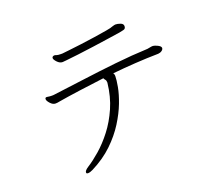

<svg xmlns="http://www.w3.org/2000/svg" viewBox="-122 -872 1244 1088"><g transform="rotate(-20 500.0 -328.5)"><path d="M661 -697Q663 -697 664.5 -697.5Q666 -698 669 -698Q681 -698 697.5 -692Q714 -686 714 -672Q714 -655 699 -652.5Q684 -650 673 -647Q646 -643 602 -636.5Q558 -630 508 -623Q458 -616 412.5 -610.5Q367 -605 337 -602Q331 -602 325.5 -601Q320 -600 315 -600Q298 -600 283.5 -615.5Q269 -631 269 -640Q269 -648 278 -651Q279 -651 280 -651.5Q281 -652 282 -652Q288 -652 295.5 -649Q303 -646 321 -646H330Q339 -647 371 -650.5Q403 -654 446.5 -659.5Q490 -665 533 -671.5Q576 -678 608 -683.5Q640 -689 647 -693ZM827 -511Q837 -510 852.5 -502.5Q868 -495 871 -487Q871 -486 871.5 -485Q872 -484 872 -483Q872 -474 862.5 -467Q853 -460 840 -459Q772 -458 701 -453.5Q630 -449 562 -442Q568 -436 568 -423Q568 -401 560.5 -360Q553 -319 533.5 -268Q514 -217 479.5 -162Q445 -107 392.5 -56.5Q340 -6 265 32Q247 41 235 41Q229 41 226 38Q225 37 225 33Q225 22 248 7Q283 -15 325 -51.5Q367 -88 406.5 -139Q446 -190 475 -256Q504 -322 513 -403V-406Q513 -417 507.5 -423Q502 -429 500 -435Q418 -425 346 -415Q274 -405 221 -396Q208 -393 197 -393Q181 -393 166.5 -409Q152 -425 152 -435Q152 -442 155.5 -443.5Q159 -445 161 -445Q165 -445 172 -443.5Q179 -442 191 -442Q195 -442 199.5 -442Q204 -442 209 -443Q297 -454 395 -467Q493 -480 594.5 -491Q696 -502 792 -506Q800 -507 808.5 -509Q817 -511 824 -511Z"/></g></svg>

Font: Moon Stars Kai T Light
Style: Regular
Weight: 300
Designer: GuiWonder
Version: Version 1.101